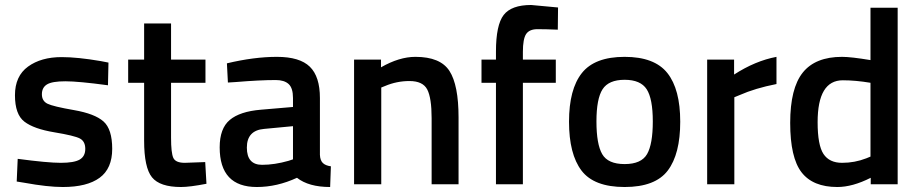

<svg xmlns="http://www.w3.org/2000/svg" viewBox="-20 -739 3686 770"><path d="M413 -397Q295 -413 242 -413Q189 -413 168.5 -400.5Q148 -388 148 -361Q148 -334 170.5 -323Q193 -312 276.5 -297.5Q360 -283 395 -252Q430 -221 430 -142Q430 -63 379.5 -26Q329 11 232 11Q171 11 78 -6L47 -11L51 -102Q171 -86 224 -86Q277 -86 299.5 -99Q322 -112 322 -142Q322 -172 300.5 -183.5Q279 -195 197.5 -208.5Q116 -222 78 -251Q40 -280 40 -357Q40 -434 92.5 -472Q145 -510 227 -510Q291 -510 384 -494L415 -488Z M804 -407H666V-187Q666 -126 675 -106Q684 -86 721 -86L803 -89L808 -2Q741 11 706 11Q621 11 589.5 -28Q558 -67 558 -175V-407H494V-500H558V-645H666V-500H804Z M1263 -346V-118Q1264 -96 1274.5 -85.5Q1285 -75 1307 -72L1304 11Q1218 11 1171 -26Q1091 11 1010 11Q861 11 861 -148Q861 -224 901.5 -258Q942 -292 1026 -299L1155 -310V-346Q1155 -386 1137.5 -402Q1120 -418 1086 -418Q1022 -418 926 -410L894 -408L890 -485Q999 -511 1090.5 -511Q1182 -511 1222.5 -471.5Q1263 -432 1263 -346ZM1039 -222Q970 -216 970 -147Q970 -78 1031 -78Q1081 -78 1137 -94L1155 -100V-233Z M1509 0H1400V-500H1508V-469Q1581 -511 1646 -511Q1746 -511 1782.5 -454.5Q1819 -398 1819 -268V0H1711V-265Q1711 -346 1693.5 -380Q1676 -414 1622 -414Q1571 -414 1524 -394L1509 -388Z M2077 -407V0H1969V-407H1911V-500H1969V-532Q1969 -639 2000 -679Q2031 -719 2110 -719L2218 -709L2217 -620Q2168 -622 2135.5 -622Q2103 -622 2090 -602.5Q2077 -583 2077 -531V-500H2209V-407Z M2313.5 -446Q2365 -511 2485 -511Q2605 -511 2656.5 -446Q2708 -381 2708 -251Q2708 -121 2658 -55Q2608 11 2485 11Q2362 11 2312 -55Q2262 -121 2262 -251Q2262 -381 2313.5 -446ZM2395 -121Q2418 -81 2485 -81Q2552 -81 2575 -121Q2598 -161 2598 -252Q2598 -343 2573.5 -381Q2549 -419 2485 -419Q2421 -419 2396.5 -381Q2372 -343 2372 -252Q2372 -161 2395 -121Z M2816 0V-500H2924V-440Q3009 -495 3094 -511V-402Q3008 -385 2947 -358L2925 -349V0Z M3580 -708V0H3472V-26Q3399 11 3338 11Q3240 11 3194.5 -48Q3149 -107 3149 -246Q3149 -385 3199.5 -448Q3250 -511 3357 -511Q3393 -511 3471 -498V-708ZM3454 -104 3471 -111V-407Q3411 -417 3360 -417Q3259 -417 3259 -249Q3259 -157 3282.5 -121.5Q3306 -86 3357 -86Q3408 -86 3454 -104Z"/></svg>

Font: TitilliumWebSemiBold
Style: Bold
Weight: 600
Version: Version 1.001;PS 57.000;hotconv 1.0.70;makeotf.lib2.5.55311